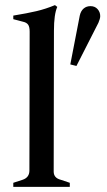

<svg xmlns="http://www.w3.org/2000/svg" viewBox="-20 -731 419 751"><path d="M32 -16 69 -28Q95 -37 95 -64L96 -607Q96 -626 90 -634.5Q84 -643 70 -646L32 -656V-670Q87 -679 123 -687.5Q159 -696 195 -711L204 -704Q191 -675 191 -611L190 -60Q190 -35 217 -28L253 -16V0H32ZM255 -479 292 -670Q296 -688 307 -697.5Q318 -707 334 -707Q351 -707 361.5 -695.5Q372 -684 372 -668Q372 -658 365 -642L279 -473Z"/></svg>

Font: Ibarra Real Nova SemiBold
Style: Regular
Weight: 600
Designer: Jose Maria Ribagorda & Octavio Pardo
Foundry: Jose Maria Ribagorda
Version: Version 1.014